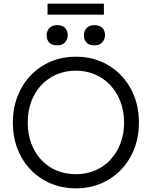

<svg xmlns="http://www.w3.org/2000/svg" viewBox="-20 -1016 825 1046"><path d="M50 -348Q50 -426 75.5 -491.5Q101 -557 147.5 -605.5Q194 -654 256.5 -680.5Q319 -707 393 -707Q468 -707 530.5 -680.5Q593 -654 639.5 -605.5Q686 -557 711.5 -491.5Q737 -426 737 -348Q737 -271 711.5 -205.5Q686 -140 639.5 -91.5Q593 -43 530.5 -16.5Q468 10 393 10Q319 10 256.5 -16.5Q194 -43 147.5 -91Q101 -139 75.5 -204.5Q50 -270 50 -348ZM656 -348Q656 -410 636.5 -461.5Q617 -513 582 -551Q547 -589 498.5 -610Q450 -631 393 -631Q336 -631 287.5 -610Q239 -589 204 -551Q169 -513 150 -461.5Q131 -410 131 -348Q131 -287 150 -235.5Q169 -184 204 -146Q239 -108 287.5 -87.5Q336 -67 393 -67Q450 -67 498.5 -87.5Q547 -108 582 -146Q617 -184 636.5 -235.5Q656 -287 656 -348ZM437 -824Q437 -846 451.5 -862.5Q466 -879 494 -879Q523 -879 537.5 -864Q552 -849 552 -824Q552 -802 537.5 -785.5Q523 -769 494 -769Q466 -769 451.5 -784Q437 -799 437 -824ZM234 -824Q234 -846 248.5 -862.5Q263 -879 292 -879Q320 -879 334.5 -864Q349 -849 349 -824Q349 -802 334.5 -785.5Q320 -769 292 -769Q263 -769 248.5 -784Q234 -799 234 -824ZM239 -936V-996H546V-936Z"/></svg>

Font: Our Lexend Light
Style: Regular
Weight: 300
Designer: Bonnie Shaver-Troup, Thomas Jockin
Foundry: Lexend
Version: Version 1.007